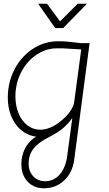

<svg xmlns="http://www.w3.org/2000/svg" viewBox="-20 -728 587 1033"><path d="M95 156Q95 141 96 133Q107 49 174 7Q106 -2 64 -60.5Q22 -119 22 -204Q22 -227 25 -249Q35 -322 73 -380.5Q111 -439 168.5 -472.5Q226 -506 293 -506Q330 -506 353 -503L414 -496H462L379 133Q370 201 325 243Q280 285 217 285Q162 285 128.5 249Q95 213 95 156ZM304 -74Q335 -98 355.5 -126.5Q376 -155 379 -178L417 -462L317 -468H286Q233 -468 185 -439Q137 -410 105 -359Q73 -308 65 -245Q63 -233 63 -209Q63 -159 80 -118Q97 -77 127.5 -53.5Q158 -30 197 -30Q222 -30 250 -41.5Q278 -53 304 -74ZM340 123 369 -93Q345 -58 304 -26Q288 -14 240 12Q211 27 208 30Q174 52 156.5 76.5Q139 101 135 135Q134 141 134 153Q134 194 159 220.5Q184 247 223 247Q267 247 298 214.5Q329 182 340 123ZM185 -708H233L303 -613L398 -708H448L320 -577H277Z"/></svg>

Font: Bellota Light
Style: Italic
Weight: 300
Italic angle: -7.5°
Designer: Kemie Guaida
Foundry: Kemie Guaida
Version: Version 4.001